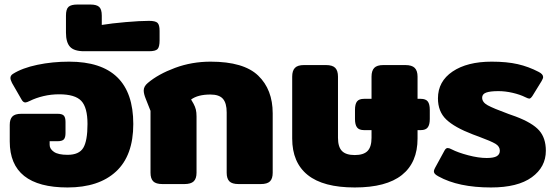

<svg xmlns="http://www.w3.org/2000/svg" viewBox="-20 -812 2451 847"><path d="M23 -188V-261Q23 -286 34.5 -298Q46 -310 74 -310H234Q254 -310 261.5 -302Q269 -294 269 -274V-225Q269 -205 261.5 -197Q254 -189 233 -189H199V-173Q199 -155 218 -142Q237 -129 278 -129Q329 -129 347.5 -160Q366 -191 366 -265Q366 -338 338.5 -367Q311 -396 241 -396Q205 -396 171.5 -388Q138 -380 112 -367Q98 -360 92 -360Q82 -360 75 -373L33 -446Q26 -460 26 -468Q26 -479 37 -486Q78 -512 144.5 -526Q211 -540 285 -540Q568 -540 568 -265Q568 -126 492 -55.5Q416 15 278 15Q23 15 23 -188Z M271 -668V-743Q271 -772 282.5 -782Q294 -792 321 -792H379Q406 -792 417.5 -781.5Q429 -771 429 -743V-702Q471 -709 534.5 -714.5Q598 -720 637 -720Q666 -720 675 -711Q684 -702 684 -676V-634Q684 -605 675 -595.5Q666 -586 637 -586H351Q307 -586 289 -605.5Q271 -625 271 -668Z M644 -50V-323L623 -376Q614 -398 614 -413Q614 -431 632 -446Q678 -485 752 -512.5Q826 -540 909 -540Q1055 -540 1119 -478.5Q1183 -417 1183 -312V-50Q1183 -24 1171 -12Q1159 0 1130 0H1033Q1004 0 992 -12Q980 -24 980 -50V-316Q980 -357 963.5 -376Q947 -395 908 -395Q853 -395 823 -373L834 -354Q841 -341 844 -328.5Q847 -316 847 -298V-50Q847 -24 834.5 -12Q822 0 793 0H697Q668 0 656 -12Q644 -24 644 -50Z M1269 -201V-474Q1269 -500 1281 -512.5Q1293 -525 1321 -525H1418Q1447 -525 1459 -512.5Q1471 -500 1471 -474V-204Q1471 -164 1488.5 -146Q1506 -128 1545 -128Q1584 -128 1601.5 -146Q1619 -164 1619 -204V-238H1586Q1564 -238 1555 -250Q1546 -262 1546 -287V-327Q1546 -353 1555 -364.5Q1564 -376 1586 -376H1619V-474Q1619 -500 1631 -512.5Q1643 -525 1671 -525H1768Q1797 -525 1809.5 -512.5Q1822 -500 1822 -474V-376H1836Q1858 -376 1867 -364.5Q1876 -353 1876 -327V-287Q1876 -262 1867 -250Q1858 -238 1836 -238H1822V-201Q1822 -95 1753 -40Q1684 15 1545 15Q1406 15 1337.5 -40Q1269 -95 1269 -201Z M1914 -34Q1903 -40 1898.5 -45Q1894 -50 1894 -57Q1894 -61 1899 -71L1941 -148Q1947 -159 1955 -159Q1962 -159 1973 -153Q2000 -139 2045.5 -127Q2091 -115 2127 -115Q2158 -115 2171.5 -123Q2185 -131 2185 -147Q2185 -166 2166 -177.5Q2147 -189 2093 -209L2066 -219Q1985 -250 1948.5 -285Q1912 -320 1912 -378Q1912 -453 1976.5 -496.5Q2041 -540 2149 -540Q2216 -540 2264 -529Q2312 -518 2356 -495Q2376 -485 2376 -472Q2376 -466 2369 -454L2329 -389Q2321 -377 2315 -377Q2310 -377 2298 -383Q2274 -395 2241.5 -402.5Q2209 -410 2179 -410Q2142 -410 2124.5 -403.5Q2107 -397 2107 -381Q2107 -361 2131.5 -347.5Q2156 -334 2224 -309Q2228 -308 2255 -298Q2329 -270 2358.5 -236.5Q2388 -203 2388 -147Q2388 -75 2326 -30Q2264 15 2146 15Q2002 15 1914 -34Z"/></svg>

Font: Mitr SemiBold
Style: Regular
Weight: 600
Designer: Thanarat Vachiruckul
Foundry: Cadson Demak
Version: Version 1.002